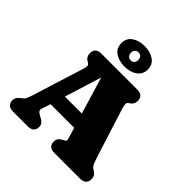

<svg xmlns="http://www.w3.org/2000/svg" viewBox="-243 -1121 1299 1299"><g transform="rotate(45 406.5 -472.0)"><path d="M190.5 -320H502.5V-215H190.5ZM283.5 -51Q283.5 -27.5 269.5 -13.8Q255.5 0 226 0H84.5Q55 0 41 -13.8Q27 -27.5 27 -51Q27 -66.5 33.8 -77.8Q40.5 -89 56 -101L67 -109.5Q76.5 -116.5 82.8 -126.2Q89 -136 100 -171L214.5 -537Q223 -563.5 222 -575.5Q221 -587.5 202 -597Q187 -605 179.8 -618Q172.5 -631 172.5 -649Q172.5 -672.5 186.5 -686.2Q200.5 -700 230 -700H573Q602.5 -700 616.5 -686.2Q630.5 -672.5 630.5 -649Q630.5 -629.5 622.2 -616.5Q614 -603.5 597.5 -594.5Q586.5 -588.5 586 -575.2Q585.5 -562 592 -540L697.5 -207Q712 -161.5 720.5 -140Q729 -118.5 745.5 -109Q767.5 -96 775.5 -83.2Q783.5 -70.5 783.5 -51Q783.5 -27.5 769.5 -13.8Q755.5 0 726 0H480Q450 0 436.2 -13.8Q422.5 -27.5 422.5 -51Q422.5 -69 430.8 -81Q439 -93 455.5 -101.5L471.5 -110Q483.5 -116.5 480.2 -129.2Q477 -142 468.5 -169L336 -609L350 -607L221.5 -193Q214 -169 208.5 -154.8Q203 -140.5 207.8 -130.5Q212.5 -120.5 234.5 -108.5L250.5 -100Q265.5 -92 274.5 -80.8Q283.5 -69.5 283.5 -51ZM401.5 -748.5Q348 -748.5 311.5 -773.5Q275 -798.5 275 -846.5Q275 -894 311.5 -918.8Q348 -943.5 401.5 -943.5Q456.5 -943.5 492.5 -918Q528.5 -892.5 528.5 -846.5Q528.5 -800 492.5 -774.2Q456.5 -748.5 401.5 -748.5ZM402.5 -884Q387 -884 377 -873.8Q367 -863.5 367 -846.5Q367 -829 377 -818.5Q387 -808 403 -808Q418.5 -808 427.8 -818.5Q437 -829 437 -846Q437 -863 427.8 -873.5Q418.5 -884 402.5 -884Z"/></g></svg>

Font: Fraunces SuperSoft 9pt
Style: Regular
Weight: 900
Version: Version 1.000;[b76b70a41]